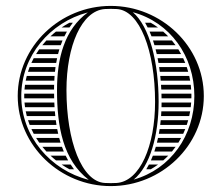

<svg xmlns="http://www.w3.org/2000/svg" viewBox="-20 -625 750 650"><path d="M490.3 -548H471.2C474.3 -542.9 477.2 -537.6 479.9 -532H514.9C507 -537.8 498.8 -543.1 490.3 -548ZM532.4 -518H486.4C488.7 -512.8 490.9 -507.5 492.9 -502H549.3C543.9 -507.6 538.3 -512.9 532.4 -518ZM561.9 -488H497.9C499.6 -482.8 501.3 -477.4 502.9 -472H574.3C570.4 -477.5 566.2 -482.8 561.9 -488ZM583.8 -458H506.7C508.1 -452.8 509.3 -447.4 510.6 -442H593.1C590.1 -447.5 587 -452.8 583.8 -458ZM600.1 -428H513.5C514.6 -422.7 515.6 -417.4 516.5 -412H607.1C604.9 -417.4 602.6 -422.8 600.1 -428ZM612.2 -398H518.7C519.5 -392.7 520.2 -387.4 520.9 -382H617.1C615.6 -387.4 614 -392.7 612.2 -398ZM620.6 -368H522.5C523.1 -362.7 523.6 -357.4 524 -352H623.7C622.8 -357.4 621.8 -362.7 620.6 -368ZM625.7 -338H525.1C525.5 -332.7 525.8 -327.4 526 -322H627.2C626.9 -327.4 626.4 -332.7 625.7 -338ZM627.9 -308H526.6C526.7 -302.7 526.8 -297.4 526.9 -292H627.9C628 -294.7 628 -297.3 628 -300C628 -302.7 628 -305.3 627.9 -308ZM532.7 -82C538.6 -87.1 544.2 -92.4 549.6 -98H497.5C495.4 -92.5 493.2 -87.2 490.9 -82ZM515.2 -68H484.2C481.4 -62.5 478.4 -57.1 475.2 -52H490.5C499.1 -56.9 507.3 -62.2 515.2 -68ZM612.2 -202C614 -207.3 615.6 -212.6 617.1 -218H524.1C523.5 -212.6 522.9 -207.3 522.3 -202ZM607.1 -188H520.4C519.5 -182.6 518.7 -177.3 517.7 -172H600.2C602.7 -177.2 605 -182.6 607.1 -188ZM593.2 -158H514.9C513.8 -152.6 512.5 -147.3 511.2 -142H583.9C587.2 -147.2 590.3 -152.6 593.2 -158ZM574.5 -128H507.5C505.9 -122.6 504.3 -117.2 502.5 -112H562.1C566.5 -117.2 570.6 -122.5 574.5 -128ZM627.2 -278H527C527 -272.6 526.9 -267.3 526.8 -262H625.7C626.4 -267.3 626.9 -272.6 627.2 -278ZM623.7 -248H526.2C526 -242.6 525.6 -237.3 525.3 -232H620.6C621.8 -237.3 622.8 -242.6 623.7 -248ZM226.6 -548H215.1C205.9 -543.1 197.1 -537.8 188.5 -532H215.1C218.7 -537.5 222.5 -542.8 226.6 -548ZM206.5 -518H169.4C163 -512.9 156.8 -507.6 150.9 -502H198C200.7 -507.4 203.5 -512.8 206.5 -518ZM191.7 -488H137C132.2 -482.8 127.5 -477.5 123.1 -472H185.6C187.5 -477.4 189.5 -482.8 191.7 -488ZM181 -458H112.6C108.9 -452.8 105.4 -447.5 102.1 -442H176.5C177.9 -447.4 179.4 -452.7 181 -458ZM173.3 -428H94.1C91.3 -422.8 88.6 -417.4 86.2 -412H170.2C171.1 -417.4 172.2 -422.7 173.3 -428ZM168 -398H80.3C78.3 -392.7 76.4 -387.4 74.7 -382H166.1C166.6 -387.4 167.3 -392.7 168 -398ZM164.8 -368H70.6C69.3 -362.7 68.1 -357.4 67 -352H163.8C164 -357.4 164.4 -362.7 164.8 -368ZM163.2 -338H64.7C63.9 -332.7 63.3 -327.4 62.9 -322H163C163 -327.4 163.1 -332.7 163.2 -338ZM210.7 -82C207.7 -87.2 204.9 -92.6 202.3 -98H151.1C157 -92.4 163.2 -87.1 169.6 -82ZM219.2 -68H188.6C197.1 -62.2 206 -56.9 215.1 -52H230.5C226.5 -57.2 222.7 -62.5 219.2 -68ZM171.2 -202C170.3 -207.3 169.6 -212.6 168.9 -218H74.8C76.5 -212.6 78.4 -207.3 80.5 -202ZM173.7 -188H86.4C88.8 -182.6 91.5 -177.2 94.3 -172H177C175.8 -177.3 174.7 -182.6 173.7 -188ZM180.4 -158H102.3C105.6 -152.5 109.1 -147.2 112.8 -142H185C183.4 -147.3 181.9 -152.6 180.4 -158ZM189.7 -128H123.4C127.8 -122.5 132.4 -117.2 137.2 -112H196C193.8 -117.3 191.7 -122.6 189.7 -128ZM163.1 -308H62.1C62 -305.3 62 -302.7 62 -300C62 -297.3 62 -294.7 62.1 -292H163.4C163.2 -297.3 163.1 -302.7 163.1 -308ZM163.9 -278H62.9C63.3 -272.6 63.9 -267.3 64.7 -262H164.7C164.4 -267.3 164.1 -272.6 163.9 -278ZM165.7 -248H67.1C68.1 -242.6 69.3 -237.3 70.7 -232H167.2C166.6 -237.3 166.1 -242.6 165.7 -248ZM40 -300C40 -131.6 183.9 5 355 5C526.1 5 670 -131.6 670 -300C670 -468.4 526.1 -605 355 -605C183.9 -605 40 -468.4 40 -300ZM505 -280C505 -130.7 453.8 -11.1 375 -5.6C368.4 -5.2 361.7 -5 355 -5C348.3 -5 341.6 -5.2 335 -5.6C256.7 -9.7 205 -147.7 205 -320C205 -469.3 256.2 -588.9 335 -594.4C341.6 -594.8 348.3 -595 355 -595C361.7 -595 368.4 -594.8 375 -594.4C453.3 -590.3 505 -452.3 505 -280ZM277.4 -583C198.2 -525.5 173 -427.7 173 -320C173 -196.6 193.4 -82.7 280.5 -16.2C150.6 -48.6 52 -163.8 52 -300C52 -435.1 149 -549.5 277.4 -583ZM429.5 -583.8C555.9 -549.6 638 -435 638 -300C638 -166.2 557.6 -52.4 432.6 -17C487.6 -61.9 517 -165.7 517 -280C517 -413.5 486.7 -535.1 429.5 -583.8Z"/></svg>

Font: SortefaxS02
Style: Medium
Weight: 500
Designer: gluk
Foundry: gluk
Version: Version 0.261